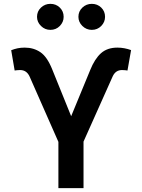

<svg xmlns="http://www.w3.org/2000/svg" viewBox="-20 -968 732 988"><path d="M280.5 0V-237.9L132.1 -574.6Q116.8 -607.6 83.5 -607.6Q76.7 -607.6 67.3 -606.7Q57.9 -605.8 55.4 -605.1L37.6 -709.5Q53.6 -715.9 70.5 -719.5Q87.4 -723 107.2 -723Q153.1 -723 187.9 -699.4Q222.7 -675.8 248.6 -611.2L346.2 -370L444.2 -607.6Q467.3 -665.1 499.6 -694.1Q532 -723 584.2 -723Q602.6 -723 620.4 -719.6Q638.1 -716.3 654.5 -710.2L636 -605.1Q633.5 -605.8 624.3 -606.7Q615.1 -607.6 608 -607.6Q574.6 -607.6 559.7 -574.6L409.8 -239.3V0ZM239.3 -814.3Q211.3 -814.3 190.9 -834.3Q170.5 -854.4 170.5 -881.4Q170.5 -909.8 190.9 -929Q211.3 -948.2 239.3 -948.2Q268.1 -948.2 287.8 -929Q307.5 -909.8 307.5 -881.4Q307.5 -854.4 287.8 -834.3Q268.1 -814.3 239.3 -814.3ZM452.4 -814.3Q424.4 -814.3 403.9 -834.3Q383.5 -854.4 383.5 -881.4Q383.5 -909.8 403.9 -929Q424.4 -948.2 452.4 -948.2Q481.2 -948.2 500.9 -929Q520.6 -909.8 520.6 -881.4Q520.6 -854.4 500.9 -834.3Q481.2 -814.3 452.4 -814.3Z"/></svg>

Font: Inter UI Semi Bold
Style: Regular
Weight: 600
Designer: Rasmus Andersson
Foundry: rsms
Version: 3.2;8d6f07862